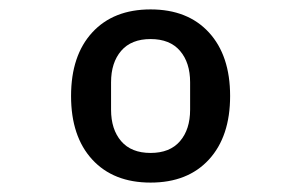

<svg xmlns="http://www.w3.org/2000/svg" viewBox="-20 -730 640 408"><path d="M131 -526Q131 -612 176 -661Q221 -710 300 -710Q379 -710 424 -661Q469 -612 469 -526Q469 -440 424 -391Q379 -342 300 -342Q221 -342 176 -391Q131 -440 131 -526ZM384 -497V-555Q384 -597 362.5 -622Q341 -647 300 -647Q259 -647 237.5 -622Q216 -597 216 -555V-497Q216 -455 237.5 -430Q259 -405 300 -405Q341 -405 362.5 -430Q384 -455 384 -497Z"/></svg>

Font: IBM Plaex Mono Medium
Style: Regular
Weight: 500
Designer: Mike Abbink, Paul van der Laan, Pieter van Rosmalen
Foundry: Bold Monday
Version: Version 2.003